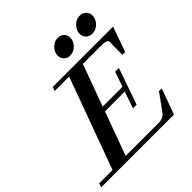

<svg xmlns="http://www.w3.org/2000/svg" viewBox="-262 -1035 1210 1210"><g transform="rotate(-45 343.0 -430.5)"><path d="M603.5 -724.1Q578.1 -724.1 562.3 -740Q546.4 -755.9 546.4 -780.3Q546.4 -810.5 570.8 -835.7Q595.2 -860.8 627.4 -860.8Q653.3 -860.8 669.7 -845Q686 -829.1 686 -804.2Q686 -773.4 661.9 -748.8Q637.7 -724.1 603.5 -724.1ZM407.7 -725.1Q382.8 -725.1 367.2 -741Q351.6 -756.8 351.6 -781.2Q351.6 -811.5 376 -835.7Q400.4 -859.9 430.2 -859.9Q456.1 -859.9 472.2 -844.5Q488.3 -829.1 488.3 -805.2Q488.3 -774.4 464.6 -749.8Q440.9 -725.1 407.7 -725.1ZM-41.5 0 -32.2 -26.4H86.4L309.6 -636.7H181.2L189.5 -663.1H728L668.5 -495.6H643.6L645 -610.4Q645.5 -621.6 631.6 -626.7Q617.7 -631.8 586.4 -631.8H427.2L325.2 -353H501.5L536.6 -453.6H569.8L484.9 -210.4H452.1L490.7 -321.8H314L208 -31.2H504.9Q543.5 -31.2 566.9 -63L644.5 -170.9H669.4L607.4 0Z"/></g></svg>

Font: Elstob 18pt SemiBold
Style: Italic
Weight: 600
Italic angle: -20°
Designer: Peter S. Baker
Version: Version 1.015